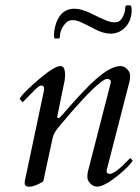

<svg xmlns="http://www.w3.org/2000/svg" viewBox="-20 -688 526 722"><path d="M207 -439.5Q224.6 -439.5 224.6 -406.7Q224.6 -392.1 222.9 -384.3Q221.2 -376.5 218.5 -363.3Q215.8 -350.1 210.4 -324Q205.1 -297.9 195.3 -249.5Q195.3 -244.1 199.5 -244.1Q203.6 -244.1 207.3 -248.3Q210.9 -252.4 218.8 -261.2Q226.6 -270 242.9 -288.8Q259.3 -307.6 278.1 -327.9Q296.9 -348.1 317.1 -368.2Q337.4 -388.2 357.4 -404.3Q402.8 -439.5 432.6 -439.5Q447.3 -439.5 458.3 -428Q469.2 -416.5 469.2 -403.8Q469.2 -391.1 467.8 -384.8L380.9 -46.9V-44.9Q380.9 -34.2 393.1 -34.2Q412.6 -34.2 461.9 -85.9Q467.3 -91.3 469.7 -93.8L479 -84.5Q469.2 -65.4 423.8 -28.3Q371.6 13.7 345.2 13.7Q330.6 13.7 319.6 2.2Q308.6 -9.3 308.6 -21.7Q308.6 -34.2 310.1 -41L397 -378.9V-380.9Q397 -385.3 392.8 -388.4Q388.7 -391.6 382.1 -391.4Q375.5 -391.1 360.1 -379.6Q344.7 -368.2 326.2 -350.1Q307.6 -332 287.4 -310.1Q267.1 -288.1 248.5 -266.6Q197.8 -208 189.2 -195.1Q180.7 -182.1 177.7 -168L142.6 -5.4Q108.9 14.2 90.8 14.2Q72.8 14.2 72.8 0Q72.8 -6.3 75.2 -16.6Q79.6 -36.1 80.6 -41.5L146 -351.1V-353Q146 -366.7 134.8 -366.7Q127.4 -366.7 110.4 -349.4Q93.3 -332 65.4 -303.7L53.7 -315.9Q64.5 -337.9 131.8 -394.5Q185.5 -439.5 207 -439.5ZM459 -668H468.3Q475.1 -668 475.1 -649.9Q475.1 -631.8 469.7 -616.2Q464.4 -600.6 454.1 -588.9Q430.7 -561.5 396 -561.5Q368.2 -561.5 335.7 -578.9Q303.2 -596.2 285.2 -604.2Q267.1 -612.3 254.2 -612.3Q241.2 -612.3 233.6 -606.7Q226.1 -601.1 219.7 -592.3Q205.1 -571.8 205.1 -548.8Q205.1 -543 197.3 -543H187Q183.1 -543 183.1 -558.1Q183.1 -573.2 188.5 -592.5Q193.8 -611.8 203.6 -626Q224.1 -655.3 259.3 -655.3Q286.1 -655.3 321.8 -637.7Q357.4 -620.1 376.7 -612.1Q396 -604 409.9 -604Q423.8 -604 430.7 -610.1Q437.5 -616.2 442.1 -625Q446.8 -633.8 449 -643.8Q451.2 -653.8 451.2 -660.9Q451.2 -668 459 -668Z"/></svg>

Font: Cardo-Italic
Style: Italic
Weight: 400
Italic angle: -12°
Designer: David J. Perry
Foundry: David J. Perry
Version: Version 0.991